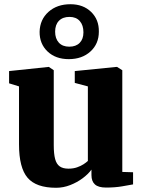

<svg xmlns="http://www.w3.org/2000/svg" viewBox="-20 -878 678 909"><path d="M482 10Q446 10 429.5 -4.8Q413 -19.5 413 -49V-75Q397.5 -53.5 371.2 -34Q345 -14.5 312.5 -1.8Q280 11 245.5 11Q151 11 110.5 -36.5Q70 -84 70 -194.5V-469L23 -483.5V-541.5L208.5 -561H211.5L234.5 -545.5V-191Q234.5 -149.5 241 -125.2Q247.5 -101 262.8 -90.2Q278 -79.5 304 -79.5Q327 -79.5 344.8 -85.8Q362.5 -92 375.2 -100.2Q388 -108.5 396 -116V-469L334 -485.5V-541.5L529 -561H534.5L559 -545.5V-64L610 -62.5V-5Q591.5 -1.5 558 4.2Q524.5 10 482 10ZM305.5 -598Q243.5 -598 205.2 -634.2Q167 -670.5 167.5 -727.5Q169 -785.5 209.5 -821.8Q250 -858 313.5 -858Q374 -858 411.5 -821.5Q449 -785 448 -728Q448 -670.5 408.2 -634.2Q368.5 -598 305.5 -598ZM308 -657Q339.5 -657 357.2 -675Q375 -693 375 -725Q375 -758.5 357.8 -778.2Q340.5 -798 309 -798Q277 -798 259 -779.5Q241 -761 241 -728Q241 -695.5 258.5 -676.2Q276 -657 308 -657Z"/></svg>

Font: Merriweather 36pt Black
Style: Regular
Weight: 900
Version: Version 2.100